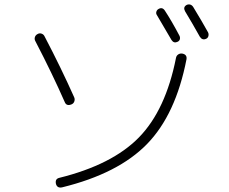

<svg xmlns="http://www.w3.org/2000/svg" viewBox="-20 -843 1040 873"><path d="M249 -34.2Q490.2 -93.8 611.8 -218.3Q733.4 -342.8 780.3 -580.1Q782.2 -589.8 790 -595.2Q797.9 -600.6 807.6 -599.6Q831.1 -595.7 828.1 -574.2Q779.3 -322.3 648.4 -188Q517.6 -53.7 262.7 8.8Q240.2 13.7 234.4 -6.8Q229.5 -29.3 249 -34.2ZM788.1 -653.3Q770.5 -644.5 759.8 -661.1Q732.4 -708 693.4 -774.4Q688.5 -781.2 690.9 -789.6Q693.4 -797.9 700.2 -801.8Q717.8 -812.5 729.5 -794.9Q759.8 -749 795.9 -680.7Q799.8 -672.9 797.9 -665Q795.9 -657.2 788.1 -653.3ZM828.1 -820.3Q835.9 -824.2 844.2 -822.3Q852.5 -820.3 858.4 -811.5Q899.4 -744.1 925.8 -696.3Q929.7 -688.5 927.7 -679.7Q925.8 -670.9 918 -667Q900.4 -658.2 888.7 -675.8Q855.5 -735.4 821.3 -792Q811.5 -810.5 828.1 -820.3ZM274.4 -378.9Q217.8 -507.8 140.6 -656.2Q135.7 -665 138.7 -674.3Q141.6 -683.6 151.4 -688.5Q160.2 -693.4 169.4 -689.9Q178.7 -686.5 182.6 -677.7Q257.8 -534.2 317.4 -400.4Q321.3 -391.6 317.9 -381.8Q314.5 -372.1 304.7 -368.2Q282.2 -359.4 274.4 -378.9Z"/></svg>

Font: Rounded Mgen+ 2m light
Style: Regular
Weight: 200
Designer: [Source Han Sans]
Ryoko NISHIZUKA  (kana & ideographs); Paul D. Hunt (Latin, Greek & Cyrillic); Wenlong ZHANG  (bopomofo
Version: Version 1.059.20150602